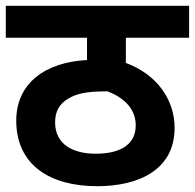

<svg xmlns="http://www.w3.org/2000/svg" viewBox="-20 -642 672 662"><path d="M632 -512V-622H0V-512H280V-435C139 -428 36 -357 36 -226C36 -75 150 0 315 0C459 0 582 -57 582 -201C582 -296 524 -384 414 -425V-512ZM310 -112C229 -112 170 -146 170 -220C170 -257 184 -284 217 -303C243 -318 275 -327 346 -327H351C416 -302 448 -260 448 -210C448 -141 391 -112 310 -112Z"/></svg>

Font: Noto Sans
Style: Bold Italic
Weight: 700
Italic angle: -12°
Designer: Monotype Design Team
Foundry: Monotype Imaging Inc.
Version: Version 2.013